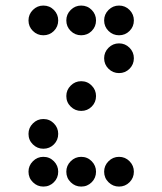

<svg xmlns="http://www.w3.org/2000/svg" viewBox="-20 -689 587 694"><path d="M190.4 -615.2Q190.4 -592.8 174.8 -577.1Q159.2 -561.5 136.7 -561.5Q114.7 -561.5 98.9 -577.1Q83 -592.8 83 -615.2Q83 -637.2 98.9 -653.1Q114.7 -668.9 136.7 -668.9Q159.2 -668.9 174.8 -653.1Q190.4 -637.2 190.4 -615.2ZM327.1 -615.2Q327.1 -592.8 311.5 -577.1Q295.9 -561.5 273.4 -561.5Q251.5 -561.5 235.6 -577.1Q219.7 -592.8 219.7 -615.2Q219.7 -637.2 235.6 -653.1Q251.5 -668.9 273.4 -668.9Q295.9 -668.9 311.5 -653.1Q327.1 -637.2 327.1 -615.2ZM463.9 -615.2Q463.9 -592.8 448.2 -577.1Q432.6 -561.5 410.2 -561.5Q388.2 -561.5 372.3 -577.1Q356.4 -592.8 356.4 -615.2Q356.4 -637.2 372.3 -653.1Q388.2 -668.9 410.2 -668.9Q432.6 -668.9 448.2 -653.1Q463.9 -637.2 463.9 -615.2ZM463.9 -478.5Q463.9 -456.1 448.2 -440.4Q432.6 -424.8 410.2 -424.8Q388.2 -424.8 372.3 -440.4Q356.4 -456.1 356.4 -478.5Q356.4 -500.5 372.3 -516.4Q388.2 -532.2 410.2 -532.2Q432.6 -532.2 448.2 -516.4Q463.9 -500.5 463.9 -478.5ZM327.1 -341.8Q327.1 -319.3 311.5 -303.7Q295.9 -288.1 273.4 -288.1Q251.5 -288.1 235.6 -303.7Q219.7 -319.3 219.7 -341.8Q219.7 -363.8 235.6 -379.6Q251.5 -395.5 273.4 -395.5Q295.9 -395.5 311.5 -379.6Q327.1 -363.8 327.1 -341.8ZM190.4 -205.1Q190.4 -182.6 174.8 -167Q159.2 -151.4 136.7 -151.4Q114.7 -151.4 98.9 -167Q83 -182.6 83 -205.1Q83 -227.1 98.9 -242.9Q114.7 -258.8 136.7 -258.8Q159.2 -258.8 174.8 -242.9Q190.4 -227.1 190.4 -205.1ZM190.4 -68.4Q190.4 -45.9 174.8 -30.3Q159.2 -14.6 136.7 -14.6Q114.7 -14.6 98.9 -30.3Q83 -45.9 83 -68.4Q83 -90.3 98.9 -106.2Q114.7 -122.1 136.7 -122.1Q159.2 -122.1 174.8 -106.2Q190.4 -90.3 190.4 -68.4ZM327.1 -68.4Q327.1 -45.9 311.5 -30.3Q295.9 -14.6 273.4 -14.6Q251.5 -14.6 235.6 -30.3Q219.7 -45.9 219.7 -68.4Q219.7 -90.3 235.6 -106.2Q251.5 -122.1 273.4 -122.1Q295.9 -122.1 311.5 -106.2Q327.1 -90.3 327.1 -68.4ZM463.9 -68.4Q463.9 -45.9 448.2 -30.3Q432.6 -14.6 410.2 -14.6Q388.2 -14.6 372.3 -30.3Q356.4 -45.9 356.4 -68.4Q356.4 -90.3 372.3 -106.2Q388.2 -122.1 410.2 -122.1Q432.6 -122.1 448.2 -106.2Q463.9 -90.3 463.9 -68.4Z"/></svg>

Font: DatDot
Style: Regular
Weight: 400
Designer: GGBot
Version: 1.00